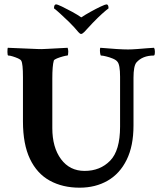

<svg xmlns="http://www.w3.org/2000/svg" viewBox="-20 -869 756 894"><path d="M350.6 4.9Q271.5 4.9 211.9 -27.8Q152.3 -60.5 119.6 -128.9Q86.9 -197.3 86.9 -303.7V-509.8Q86.9 -572.3 79.1 -585.9Q76.2 -591.8 64 -597.2Q51.8 -602.5 39.1 -606.4Q26.4 -610.4 18.6 -610.4Q14.6 -610.4 14.6 -627Q14.6 -644.5 16.6 -646.5L158.2 -640.6Q168 -639.6 202.1 -641.6Q236.3 -643.6 294.9 -646.5Q297.9 -637.7 297.9 -628.9Q297.9 -610.4 293.9 -610.4Q288.1 -610.4 273.4 -606.4Q258.8 -602.5 245.6 -597.2Q232.4 -591.8 230.5 -586.9Q223.6 -562.5 223.6 -503.9V-272.5Q223.6 -182.6 264.2 -127.9Q304.7 -73.2 374 -73.2Q446.3 -73.2 492.7 -120.6Q539.1 -168 539.1 -279.3V-511.7Q539.1 -568.4 526.4 -582Q520.5 -589.8 505.4 -596.2Q490.2 -602.5 474.1 -606.4Q458 -610.4 450.2 -610.4Q448.2 -610.4 446.8 -618.2Q445.3 -626 445.3 -635.3Q445.3 -644.5 447.3 -646.5Q492.2 -642.6 524.4 -640.6Q556.6 -638.7 576.2 -638.7Q592.8 -638.7 618.2 -640.6Q643.6 -642.6 666.5 -644.5Q689.5 -646.5 697.3 -646.5Q701.2 -639.6 701.2 -628.9Q701.2 -610.4 696.3 -610.4Q643.6 -610.4 615.2 -578.1Q601.6 -561.5 601.6 -506.8V-284.2Q601.6 -189.5 569.8 -125Q538.1 -60.5 481.4 -27.8Q424.8 4.9 350.6 4.9ZM357.4 -710.9Q352.5 -710.9 344.7 -719.7Q335.9 -730.5 325.7 -741.7Q315.4 -752.9 302.7 -765.6Q278.3 -789.1 260.7 -805.2Q243.2 -821.3 231.4 -830.1Q231.4 -848.6 241.2 -848.6Q247.1 -848.6 268.6 -838.4Q290 -828.1 315.9 -814Q341.8 -799.8 358.4 -788.1Q376 -799.8 401.4 -814Q426.8 -828.1 448.7 -838.4Q470.7 -848.6 475.6 -848.6Q485.4 -848.6 485.4 -830.1Q473.6 -821.3 455.1 -804.7Q436.5 -788.1 411.1 -761.7L372.1 -719.7Q363.3 -710.9 357.4 -710.9Z"/></svg>

Font: Crimson Text Bold
Style: Bold
Weight: 700
Designer: Sebastian Kosch
Foundry: Sebastian Kosch
Version: Version 1.10 July 1, 2025